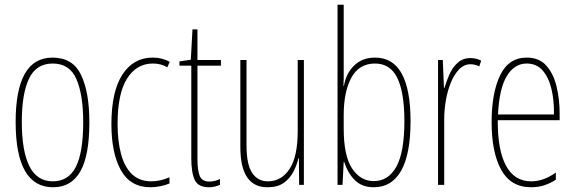

<svg xmlns="http://www.w3.org/2000/svg" viewBox="-20 -780 2427 810"><path d="M357 -264Q357 -124 319 -57Q281 10 204 10Q46 10 46 -266Q46 -400 84.5 -468.5Q123 -537 202 -537Q287 -537 322 -464Q357 -391 357 -264ZM72 -266Q72 -143 104 -79Q136 -15 203 -15Q269 -15 300 -76Q331 -137 331 -265Q331 -380 302.5 -446Q274 -512 202 -512Q133 -512 102.5 -448.5Q72 -385 72 -266Z M615 10Q530 10 490 -62Q450 -134 450 -256Q450 -394 496.5 -465.5Q543 -537 624 -537Q665 -537 696 -519L686 -496Q660 -512 625 -512Q556 -512 516 -448.5Q476 -385 476 -257Q476 -186 490.5 -131Q505 -76 536.5 -45.5Q568 -15 618 -15Q656 -15 695 -32V-6Q679 1 657 5.5Q635 10 615 10Z M863 -14Q876 -14 888.5 -17.5Q901 -21 908 -25V0Q898 4 887 7Q876 10 862 10Q816 10 801.5 -21Q787 -52 787 -112V-503H737V-521L785 -528L792 -656H813V-527H912V-503H813V-108Q813 -60 823 -37Q833 -14 863 -14Z M1262 -527V0H1242L1241 -112H1239Q1232 -83 1217.5 -55Q1203 -27 1177 -8.5Q1151 10 1108 10Q994 10 994 -159V-527H1020V-167Q1020 -87 1043.5 -51Q1067 -15 1110 -15Q1167 -15 1201.5 -67Q1236 -119 1236 -228V-527Z M1430 -481Q1430 -465 1430 -448Q1430 -431 1429 -418H1431Q1440 -471 1474.5 -504Q1509 -537 1562 -537Q1638 -537 1675 -469Q1712 -401 1712 -269Q1712 -130 1672.5 -60Q1633 10 1557 10Q1507 10 1477 -20Q1447 -50 1432 -97H1430L1425 0H1404V-760H1430ZM1562 -512Q1495 -512 1462.5 -452.5Q1430 -393 1430 -294V-239Q1430 -122 1465.5 -69Q1501 -16 1557 -16Q1619 -16 1652.5 -77.5Q1686 -139 1686 -269Q1686 -389 1656.5 -450.5Q1627 -512 1562 -512Z M1965 -535Q1975 -535 1987.5 -532.5Q2000 -530 2010 -524L2002 -500Q1996 -503 1986 -506Q1976 -509 1965 -509Q1938 -509 1917 -487.5Q1896 -466 1882 -431.5Q1868 -397 1861 -356.5Q1854 -316 1854 -277V0H1828V-527H1848L1853 -409H1855Q1863 -436 1875.5 -465Q1888 -494 1910 -514.5Q1932 -535 1965 -535Z M2202 -537Q2255 -537 2285 -503Q2315 -469 2328 -415Q2341 -361 2341 -301V-273H2080Q2079 -148 2114.5 -81.5Q2150 -15 2221 -15Q2273 -15 2325 -52V-22Q2304 -8 2278 1Q2252 10 2221 10Q2135 10 2094.5 -63.5Q2054 -137 2054 -264Q2054 -388 2090 -462.5Q2126 -537 2202 -537ZM2202 -512Q2150 -512 2118 -459Q2086 -406 2081 -297H2317Q2318 -356 2306.5 -404.5Q2295 -453 2269.5 -482.5Q2244 -512 2202 -512Z"/></svg>

Font: Noto Sans Hebrew ExtraCondensed Thin
Style: Regular
Weight: 100
Width: 2
Designer: Monotype Design Team
Foundry: Monotype Imaging Inc.
Version: Version 2.004; ttfautohint (v1.8.4.7-5d5b)